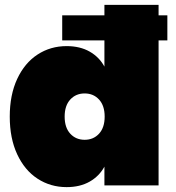

<svg xmlns="http://www.w3.org/2000/svg" viewBox="-20 -760 720 787"><path d="M20 -282Q20 -371 50.5 -436.5Q81 -502 134 -536.5Q187 -571 253 -571Q308 -571 347.5 -548.5Q387 -526 408 -487V-740H630V0H408V-77Q387 -38 347.5 -15.5Q308 7 253 7Q187 7 134 -27.5Q81 -62 50.5 -127.5Q20 -193 20 -282ZM409 -282Q409 -327 386 -352Q363 -377 327 -377Q291 -377 268 -352Q245 -327 245 -282Q245 -237 268 -212Q291 -187 327 -187Q363 -187 386 -212Q409 -237 409 -282ZM666 -697.2V-594.5H235V-697.2Z"/></svg>

Font: Fz Poppins Black
Style: Regular
Weight: 900
Designer: Ninad Kale (Devanagari), Jonny Pinhorn (Latin)
Foundry: Indian Type Foundry
Version: Vit hóa bi Vntype.Com & FontZin.Com